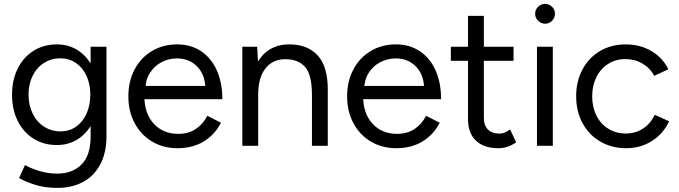

<svg xmlns="http://www.w3.org/2000/svg" viewBox="-20 -736 3428 969"><path d="M78.7 163.8 76.2 162.3 106.3 96.8 115.7 102Q143.2 116.7 183.9 128.4Q224.7 140.2 268.8 140.2Q346 140.2 391.7 93.9Q437.3 47.7 437.3 -47V-500H517.3V-48.3Q517.3 35.7 485.4 94.7Q453.5 153.7 397.8 183Q342 212.3 270.3 212.3Q207.7 212.3 160 197.5Q112.3 182.7 78.7 163.8ZM40.8 -257.3Q40.8 -332.5 69.5 -390.1Q98.2 -447.7 149.5 -479.8Q200.8 -512 266.8 -512Q328.8 -512 376.5 -479.8Q424.2 -447.5 450.7 -389.8Q477.2 -332 477.2 -256.7Q477.2 -182.3 450.7 -125.2Q424.2 -68 376.5 -36Q328.8 -4 266.8 -4Q200.8 -4 149.5 -36.1Q98.2 -68.2 69.5 -125.5Q40.8 -182.8 40.8 -257.3ZM435.8 -258.5Q435.8 -311.2 416.7 -352.9Q397.5 -394.7 363.2 -418.2Q329 -441.7 285 -441.7Q238.5 -441.7 201.8 -418.2Q165 -394.7 144.5 -352.9Q124 -311.2 124 -258.5Q124 -205.2 144.9 -162.7Q165.8 -120.2 202.7 -96.6Q239.5 -73 286 -73Q329.2 -73 363.4 -96.6Q397.7 -120.2 416.8 -162.6Q435.8 -205 435.8 -258.5Z M627.8 -250Q627.8 -326 659.4 -385.5Q690.9 -445 746.8 -478.5Q802.7 -512 874.1 -512Q943.3 -512 994.8 -477.6Q1046.3 -443.2 1074.3 -380.5Q1102.2 -317.8 1102.2 -235.2H688.6L708.5 -252.3Q708.5 -163.6 755.7 -112.1Q802.8 -60.5 879.7 -60.5Q930.9 -60.5 967.9 -84.9Q1004.9 -109.4 1026.4 -151.7L1095.3 -116.5Q1064.4 -56.6 1008.6 -22.3Q952.7 12 875.8 12Q804.2 12 747.8 -21.5Q691.4 -55 659.6 -114.5Q627.8 -174 627.8 -250ZM692.7 -302.2H1037.7L1016.6 -285.1Q1016.6 -356.5 976.5 -398.8Q936.4 -441.2 873 -441.2Q831.4 -441.2 794.9 -422Q758.4 -402.8 736.3 -367.5Q714.1 -332.1 714.1 -285.8Z M1203 -500H1278L1283 -408V0H1203ZM1554.3 -256H1634.3V0H1554.3ZM1421.5 -437.2Q1356 -437.5 1319.5 -390.5Q1283 -343.5 1283 -258.5H1244Q1244 -338 1267.1 -394.8Q1290.2 -451.5 1334.2 -481.8Q1378.2 -512 1440.2 -512Q1532.2 -512 1583.7 -455.7Q1635.2 -399.3 1634.3 -280.2V-256H1554.3Q1554.3 -359 1519.9 -397.9Q1485.5 -436.8 1421.5 -437.2Z M1731.8 -250Q1731.8 -326 1763.4 -385.5Q1794.9 -445 1850.8 -478.5Q1906.7 -512 1978.1 -512Q2047.3 -512 2098.8 -477.6Q2150.3 -443.2 2178.3 -380.5Q2206.2 -317.8 2206.2 -235.2H1792.6L1812.5 -252.3Q1812.5 -163.6 1859.7 -112.1Q1906.8 -60.5 1983.7 -60.5Q2034.9 -60.5 2071.9 -84.9Q2108.9 -109.4 2130.4 -151.7L2199.3 -116.5Q2168.4 -56.6 2112.6 -22.3Q2056.7 12 1979.8 12Q1908.2 12 1851.8 -21.5Q1795.4 -55 1763.6 -114.5Q1731.8 -174 1731.8 -250ZM1796.7 -302.2H2141.7L2120.6 -285.1Q2120.6 -356.5 2080.5 -398.8Q2040.4 -441.2 1977 -441.2Q1935.4 -441.2 1898.9 -422Q1862.4 -402.8 1840.3 -367.5Q1818.1 -332.1 1818.1 -285.8Z M2342 -133V-656H2422V-141.2Q2422 -103.2 2442.5 -82.4Q2463 -61.7 2500.3 -61.7Q2512.5 -61.7 2524.1 -65.8Q2535.7 -70 2554.3 -82.5L2585.3 -17.5Q2560.3 -1.3 2538.8 5.3Q2517.3 12 2495 12Q2422.2 12 2382.1 -26.1Q2342 -64.2 2342 -133ZM2255.3 -500H2571.7V-429.2H2255.3Z M2690 -500H2770V0H2690ZM2680.8 -666.3Q2680.8 -687.3 2695.8 -701.8Q2710.8 -716.3 2730.8 -716.3Q2751.8 -716.3 2766.3 -701.8Q2780.8 -687.3 2780.8 -666.3Q2780.8 -646.3 2766.3 -631.3Q2751.8 -616.3 2730.8 -616.3Q2710.8 -616.3 2695.8 -631.3Q2680.8 -646.3 2680.8 -666.3Z M2887.8 -250Q2887.8 -326 2919.7 -385.5Q2951.5 -445 3008.3 -478.5Q3065.2 -512 3137.8 -512Q3209.7 -512 3266.8 -478.8Q3323.8 -445.5 3353.5 -386.2L3281.5 -353.5Q3261 -392.7 3222.4 -415.2Q3183.8 -437.8 3136.2 -437.8Q3087.8 -437.8 3049.7 -413.8Q3011.5 -389.8 2990.1 -347.2Q2968.7 -304.5 2968.7 -250Q2968.7 -195.5 2990.1 -152.8Q3011.5 -110.2 3050.2 -86.2Q3089 -62.2 3138.2 -62.2Q3187.3 -62.2 3225.4 -87.2Q3263.5 -112.3 3284.2 -156.5L3357 -124Q3327.3 -60.5 3269.9 -24.2Q3212.5 12 3139.8 12Q3067.2 12 3009.8 -21.5Q2952.3 -55 2920.1 -114.5Q2887.8 -174 2887.8 -250Z"/></svg>

Font: Oak Sans Light
Style: Regular
Weight: 400
Designer: Erik Kennedy, Walven
Foundry: Erik Kennedy, Walven
Version: Version 1.100;Glyphs 3.1.2 (3151)